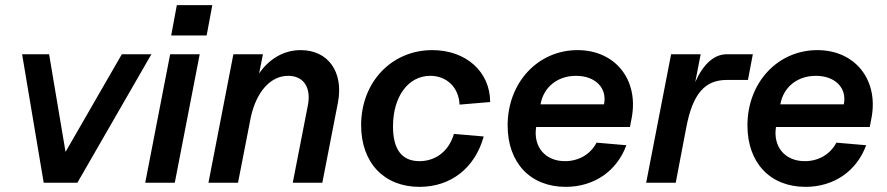

<svg xmlns="http://www.w3.org/2000/svg" viewBox="-20 -711 3450 747"><path d="M150 0H281L569 -500H454L235 -120L171 -500H66Z M545 0H660L757 -500H642ZM646 -573H784L806 -691H668Z M1178 -302 1119 0H1234L1295 -313C1317 -431 1257 -516 1150 -516C1084 -516 1027 -482 988 -425L1003 -500H888L791 0H906L956 -256C978 -355 1033 -416 1101 -416C1161 -416 1191 -371 1178 -302Z M1612 16C1735 16 1828 -58 1862 -180L1746 -190C1727 -124 1676 -84 1612 -84C1544 -84 1509 -129 1509 -219C1509 -335 1568 -416 1654 -416C1718 -416 1765 -371 1768 -304L1887 -314C1887 -432 1793 -516 1662 -516C1503 -516 1385 -391 1385 -224C1385 -78 1474 16 1612 16Z M2181 16C2291 16 2380 -45 2417 -146L2301 -156C2277 -110 2231 -84 2178 -84C2101 -84 2054 -140 2066 -217H2431L2438 -254C2465 -402 2373 -516 2227 -516C2073 -516 1955 -390 1955 -223C1955 -77 2044 16 2181 16ZM2330 -305H2083C2095 -373 2150 -416 2221 -416C2296 -416 2343 -369 2330 -305Z M2494 0H2609L2650 -215C2675 -346 2722 -400 2808 -400H2890L2909 -500H2808C2759 -500 2717 -463 2685 -392L2706 -500H2591Z M3114 16C3224 16 3313 -45 3350 -146L3234 -156C3210 -110 3164 -84 3111 -84C3034 -84 2987 -140 2999 -217H3364L3371 -254C3398 -402 3306 -516 3160 -516C3006 -516 2888 -390 2888 -223C2888 -77 2977 16 3114 16ZM3263 -305H3016C3028 -373 3083 -416 3154 -416C3229 -416 3276 -369 3263 -305Z"/></svg>

Font: Uncut Sans Semibold Italic
Style: Regular
Weight: 600
Italic angle: -11°
Designer: Kasper Nordkvist
Foundry: UNCUT.wtf
Version: Version 1.304;Glyphs 3.2 (3246)